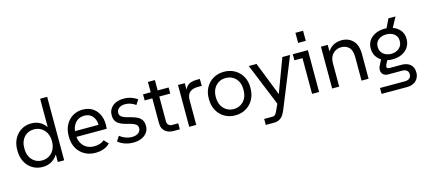

<svg xmlns="http://www.w3.org/2000/svg" viewBox="-67 -1331 4714 2133"><g transform="rotate(-15 2290.0 -265.0)"><path d="M269 10Q204 10 152.5 -21.5Q101 -53 72 -108.5Q43 -164 43 -238V-247Q43 -319 72.5 -374Q102 -429 153 -460Q204 -491 269 -491Q331 -491 378.5 -460Q426 -429 452 -376L436 -357V-730H517V0H444V-130L458 -114Q432 -56 383 -23Q334 10 269 10ZM280 -62Q327 -62 363.5 -84Q400 -106 420.5 -146.5Q441 -187 441 -240Q441 -294 420.5 -334Q400 -374 363.5 -396.5Q327 -419 280 -419Q235 -419 199.5 -397.5Q164 -376 144 -337.5Q124 -299 124 -247V-238Q124 -185 144 -145.5Q164 -106 199.5 -84Q235 -62 280 -62Z M876 10Q805 10 750.5 -21.5Q696 -53 665.5 -109Q635 -165 635 -238V-248Q635 -318 663 -372.5Q691 -427 742 -459Q793 -491 860 -491Q929 -491 978 -457Q1027 -423 1050.5 -361Q1074 -299 1064 -216H693V-282H1021L985 -247Q992 -302 977.5 -340.5Q963 -379 933 -400Q903 -421 861 -421Q815 -421 782.5 -399Q750 -377 732.5 -338.5Q715 -300 715 -248V-238Q715 -188 735 -148.5Q755 -109 792 -86.5Q829 -64 880 -64Q918 -64 947 -73.5Q976 -83 998 -102L1044 -52Q1016 -22 972.5 -6Q929 10 876 10Z M1313 9Q1260 9 1213.5 -7.5Q1167 -24 1138 -50L1174 -106Q1201 -83 1238.5 -69Q1276 -55 1313 -55Q1358 -55 1386 -75.5Q1414 -96 1414 -129Q1414 -158 1395 -173Q1376 -188 1346.5 -196.5Q1317 -205 1284.5 -213.5Q1252 -222 1222.5 -236Q1193 -250 1174.5 -276Q1156 -302 1156 -347Q1156 -411 1203.5 -451Q1251 -491 1331 -491Q1376 -491 1416.5 -477.5Q1457 -464 1487 -442L1451 -386Q1425 -405 1394.5 -416Q1364 -427 1330 -427Q1287 -427 1260 -406.5Q1233 -386 1233 -353Q1233 -325 1252 -310Q1271 -295 1300.5 -286Q1330 -277 1363.5 -268.5Q1397 -260 1427 -245.5Q1457 -231 1475.5 -204.5Q1494 -178 1494 -133Q1494 -91 1471 -59Q1448 -27 1407 -9Q1366 9 1313 9Z M1773 0Q1749 0 1725 -7Q1701 -14 1682 -29Q1663 -44 1652 -68.5Q1641 -93 1641 -128V-600H1721V-123Q1721 -100 1736.5 -84.5Q1752 -69 1774 -69H1847V0ZM1553 -411V-481H1847V-411Z M1955 0V-481H2033V-358L2022 -359Q2029 -408 2049.5 -435Q2070 -462 2100 -472.5Q2130 -483 2166 -483H2207V-403H2160Q2102 -403 2069 -374.5Q2036 -346 2036 -285V0Z M2485 10Q2416 10 2362 -21.5Q2308 -53 2277 -109Q2246 -165 2246 -238V-247Q2246 -319 2277 -374Q2308 -429 2362 -460Q2416 -491 2485 -491Q2554 -491 2608 -460Q2662 -429 2693 -374.5Q2724 -320 2724 -249V-238Q2724 -165 2693 -109Q2662 -53 2608 -21.5Q2554 10 2485 10ZM2485 -62Q2532 -62 2568 -84.5Q2604 -107 2624 -146.5Q2644 -186 2644 -238V-249Q2644 -299 2624 -337Q2604 -375 2568 -397Q2532 -419 2485 -419Q2439 -419 2403 -397Q2367 -375 2346.5 -336Q2326 -297 2326 -247V-238Q2326 -186 2346.5 -146.5Q2367 -107 2403 -84.5Q2439 -62 2485 -62Z M2782 200V131H2878Q2899 131 2911.5 116.5Q2924 102 2932 82L3000 -66L3155 -481H3244L3014 85Q3003 113 2987 139.5Q2971 166 2944 183Q2917 200 2874 200ZM2979 34 2769 -481H2858L3027 -51Z M3368 0V-447L3404 -411H3275V-481H3449V0ZM3365 -587V-703H3453V-587Z M3599 0V-481H3677V-351H3655Q3666 -392 3686.5 -419Q3707 -446 3732.5 -462Q3758 -478 3785 -484.5Q3812 -491 3836 -491Q3917 -491 3967.5 -439Q4018 -387 4018 -283V0H3937V-271Q3937 -348 3902.5 -382.5Q3868 -417 3815 -417Q3778 -417 3747.5 -400Q3717 -383 3698.5 -350.5Q3680 -318 3680 -270V0Z M4114 200V132H4401Q4435 132 4454 115.5Q4473 99 4473 69Q4473 41 4454 25.5Q4435 10 4401 10H4243Q4206 10 4186 -8Q4166 -26 4163.5 -53Q4161 -80 4175 -107L4220 -197L4289 -179L4248 -99Q4244 -90 4242.5 -79.5Q4241 -69 4248 -62Q4255 -55 4271 -55H4412Q4474 -55 4511.5 -23.5Q4549 8 4549 70Q4549 108 4531.5 137.5Q4514 167 4482.5 183.5Q4451 200 4408 200ZM4331 -439 4405 -591H4486L4404 -439ZM4334 -139Q4274 -139 4227.5 -161.5Q4181 -184 4154.5 -223.5Q4128 -263 4128 -313V-322Q4128 -372 4154.5 -410Q4181 -448 4227.5 -469.5Q4274 -491 4334 -491Q4394 -491 4440.5 -469.5Q4487 -448 4513.5 -410.5Q4540 -373 4540 -324V-313Q4540 -263 4513.5 -223.5Q4487 -184 4440.5 -161.5Q4394 -139 4334 -139ZM4334 -202Q4390 -202 4425.5 -233.5Q4461 -265 4461 -313V-321Q4461 -367 4425.5 -396Q4390 -425 4334 -425Q4278 -425 4242.5 -395.5Q4207 -366 4207 -319V-313Q4207 -265 4242.5 -233.5Q4278 -202 4334 -202Z"/></g></svg>

Font: SUSE
Style: Regular
Weight: 400
Designer: Rene Bieder
Foundry: SUSE
Version: Version 1.000